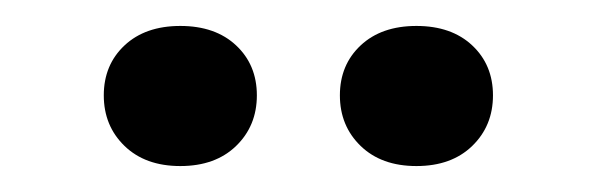

<svg xmlns="http://www.w3.org/2000/svg" viewBox="-20 -696 460 148"><path d="M301 -676Q328 -676 344 -661Q360 -646 360 -622.5Q360 -599 344 -583.5Q328 -568 301 -568Q274 -568 258 -583.5Q242 -599 242 -622.5Q242 -646 258 -661Q274 -676 301 -676ZM119 -676Q146 -676 162 -661Q178 -646 178 -622.5Q178 -599 162 -583.5Q146 -568 119 -568Q92 -568 76 -583.5Q60 -599 60 -622.5Q60 -646 76 -661Q92 -676 119 -676Z"/></svg>

Font: Trochut
Style: Bold
Weight: 700
Designer: Andreu Balius
Foundry: Andreu Balius
Version: Version 1.001